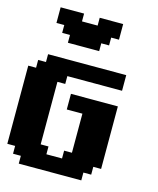

<svg xmlns="http://www.w3.org/2000/svg" viewBox="-171 -1366 1218 1483"><g transform="rotate(15 437.5 -625.0)"><path d="M125 0H625V-62.5H687.5V-125H750V-625H375V-500H500V-187.5H437.5V-125H312.5V-187.5H250V-687.5H312.5V-750H750V-875H125V-812.5H62.5V-750H0V-125H62.5V-62.5H125ZM250 -1000H500V-1062.5H562.5V-1125H625V-1250H437.5V-1187.5H312.5V-1250H125V-1125H187.5V-1062.5H250Z"/></g></svg>

Font: Faithful 32x
Style: Bold
Weight: 400
Foundry: Faithful Resource Pack
Version: Version 1.0; January 27, 2023